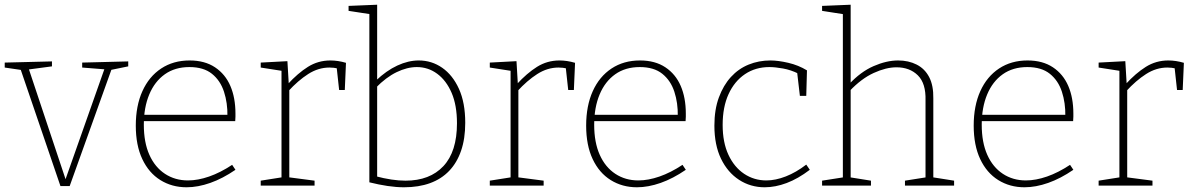

<svg xmlns="http://www.w3.org/2000/svg" viewBox="-25 -786 5048 813"><path d="M323 -521 518 -526V-505L440 -489L450 -500L270 2H231L60 -499L70 -489L-5 -500V-521L195 -526V-505L90 -491L95 -500L255 -20H250L419 -499L424 -492L323 -500Z M765 7Q703 7 654 -23.5Q605 -54 577.5 -112.5Q550 -171 550 -254Q550 -338 578 -400Q606 -462 657.5 -496Q709 -530 778 -530Q842 -530 885.5 -501Q929 -472 950.5 -422Q972 -372 972 -305Q972 -299 972 -292Q972 -285 971 -273H570V-300H947L938 -294Q939 -350 923.5 -397.5Q908 -445 872.5 -473.5Q837 -502 777 -502Q716 -502 673 -471.5Q630 -441 607 -386Q584 -331 584 -258Q584 -183 607.5 -130.5Q631 -78 673.5 -50Q716 -22 771 -22Q813 -22 860.5 -38.5Q908 -55 958 -88L972 -67Q918 -30 865.5 -11.5Q813 7 765 7Z M1079 0V-21L1174 -36L1167 -27V-495L1175 -485L1079 -500V-521L1192 -527L1198 -426L1193 -429Q1236 -476 1279 -503Q1322 -530 1374 -530Q1406 -530 1440 -520L1435 -405H1411L1400 -506L1406 -496Q1397 -498 1388 -499Q1379 -500 1370 -500Q1323 -500 1280 -472.5Q1237 -445 1195 -399L1200 -413V-27L1192 -36L1307 -21V0Z M1686 7Q1653 7 1616 1.5Q1579 -4 1539 -14V-738L1549 -725L1451 -740V-761L1572 -766V-438L1566 -444Q1611 -487 1657.5 -508.5Q1704 -530 1748 -530Q1803 -530 1847.5 -499Q1892 -468 1918.5 -409.5Q1945 -351 1945 -266Q1945 -199 1927.5 -148Q1910 -97 1877 -62.5Q1844 -28 1796 -10.5Q1748 7 1686 7ZM1692 -21Q1795 -21 1852.5 -82.5Q1910 -144 1910 -264Q1910 -340 1887.5 -392.5Q1865 -445 1826.5 -473.5Q1788 -502 1740 -502Q1699 -502 1654.5 -480.5Q1610 -459 1566 -414L1572 -432V-27L1565 -40Q1636 -21 1692 -21Z M2049 0V-21L2144 -36L2137 -27V-495L2145 -485L2049 -500V-521L2162 -527L2168 -426L2163 -429Q2206 -476 2249 -503Q2292 -530 2344 -530Q2376 -530 2410 -520L2405 -405H2381L2370 -506L2376 -496Q2367 -498 2358 -499Q2349 -500 2340 -500Q2293 -500 2250 -472.5Q2207 -445 2165 -399L2170 -413V-27L2162 -36L2277 -21V0Z M2672 7Q2610 7 2561 -23.5Q2512 -54 2484.5 -112.5Q2457 -171 2457 -254Q2457 -338 2485 -400Q2513 -462 2564.5 -496Q2616 -530 2685 -530Q2749 -530 2792.5 -501Q2836 -472 2857.5 -422Q2879 -372 2879 -305Q2879 -299 2879 -292Q2879 -285 2878 -273H2477V-300H2854L2845 -294Q2846 -350 2830.5 -397.5Q2815 -445 2779.5 -473.5Q2744 -502 2684 -502Q2623 -502 2580 -471.5Q2537 -441 2514 -386Q2491 -331 2491 -258Q2491 -183 2514.5 -130.5Q2538 -78 2580.5 -50Q2623 -22 2678 -22Q2720 -22 2767.5 -38.5Q2815 -55 2865 -88L2879 -67Q2825 -30 2772.5 -11.5Q2720 7 2672 7Z M3213 7Q3153 7 3104.5 -24.5Q3056 -56 3028 -114Q3000 -172 3000 -254Q3000 -322 3019 -373.5Q3038 -425 3070 -460Q3102 -495 3145 -512.5Q3188 -530 3237 -530Q3270 -530 3313 -520Q3356 -510 3392 -488L3389 -380H3362L3350 -483L3356 -474Q3324 -490 3290.5 -496Q3257 -502 3233 -502Q3174 -502 3129.5 -472Q3085 -442 3060 -387.5Q3035 -333 3035 -257Q3035 -183 3059.5 -130.5Q3084 -78 3126 -50Q3168 -22 3220 -22Q3259 -22 3302.5 -39Q3346 -56 3389 -89L3404 -67Q3354 -29 3306 -11Q3258 7 3213 7Z M3456 0V-21L3552 -36L3544 -27V-734L3552 -725L3456 -740V-761L3577 -766V-426L3570 -429Q3619 -482 3674 -506Q3729 -530 3778 -530Q3822 -530 3856.5 -512.5Q3891 -495 3909.5 -459.5Q3928 -424 3927 -369V-27L3920 -36L4015 -21V0H3807V-21L3902 -36L3894 -27V-361Q3896 -433 3861.5 -467Q3827 -501 3771 -501Q3727 -501 3674.5 -477Q3622 -453 3572 -400L3577 -413V-27L3569 -36L3663 -21V0Z M4313 7Q4251 7 4202 -23.5Q4153 -54 4125.5 -112.5Q4098 -171 4098 -254Q4098 -338 4126 -400Q4154 -462 4205.5 -496Q4257 -530 4326 -530Q4390 -530 4433.5 -501Q4477 -472 4498.5 -422Q4520 -372 4520 -305Q4520 -299 4520 -292Q4520 -285 4519 -273H4118V-300H4495L4486 -294Q4487 -350 4471.5 -397.5Q4456 -445 4420.5 -473.5Q4385 -502 4325 -502Q4264 -502 4221 -471.5Q4178 -441 4155 -386Q4132 -331 4132 -258Q4132 -183 4155.5 -130.5Q4179 -78 4221.5 -50Q4264 -22 4319 -22Q4361 -22 4408.5 -38.5Q4456 -55 4506 -88L4520 -67Q4466 -30 4413.5 -11.5Q4361 7 4313 7Z M4627 0V-21L4722 -36L4715 -27V-495L4723 -485L4627 -500V-521L4740 -527L4746 -426L4741 -429Q4784 -476 4827 -503Q4870 -530 4922 -530Q4954 -530 4988 -520L4983 -405H4959L4948 -506L4954 -496Q4945 -498 4936 -499Q4927 -500 4918 -500Q4871 -500 4828 -472.5Q4785 -445 4743 -399L4748 -413V-27L4740 -36L4855 -21V0Z"/></svg>

Font: Bitter Thin ExtraLight
Style: Regular
Weight: 250
Version: Version 2.002